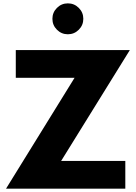

<svg xmlns="http://www.w3.org/2000/svg" viewBox="-20 -1123 809 1143"><path d="M319 -1076Q346 -1103 384 -1103Q422 -1103 449 -1076Q476 -1049 476 -1011Q476 -973 449 -946Q422 -919 384 -919Q346 -919 319 -946Q292 -973 292 -1011Q292 -1049 319 -1076ZM753 -825 344 -165H726V0H16L424 -660H74V-825Z"/></svg>

Font: Hussar
Style: BoldWeb
Weight: 700
Foundry: Cannot Into Space Fonts
Version: Version 2.00